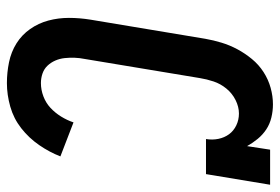

<svg xmlns="http://www.w3.org/2000/svg" viewBox="-144 -638 791 542"><g transform="rotate(90 251.0 -367.5)"><path d="M215 8Q185 8 156 2Q127 -4 103 -19Q79 -34 62.5 -57.5Q46 -81 38.5 -109Q31 -137 31 -167Q31 -197 36 -228L90 -552Q94 -575 101 -598Q108 -621 119.5 -642.5Q131 -664 147 -683.5Q163 -703 184 -716.5Q205 -730 228.5 -736.5Q252 -743 275 -743Q294 -743 312.5 -738.5Q331 -734 346 -724Q361 -714 372.5 -700Q384 -686 393 -670L403 -735H502L472 -554H373Q376 -572 372.5 -589Q369 -606 359.5 -619Q350 -632 334.5 -639.5Q319 -647 301 -647Q282 -647 263 -637.5Q244 -628 230.5 -611.5Q217 -595 210.5 -575.5Q204 -556 201 -537L147 -212Q144 -197 143.5 -183Q143 -169 144.5 -155Q146 -141 151.5 -128.5Q157 -116 166 -106.5Q175 -97 188 -92.5Q201 -88 215 -88Q234 -88 252.5 -95Q271 -102 285 -115Q299 -128 309.5 -145Q320 -162 326 -180L422 -143Q410 -112 390 -83Q370 -54 342.5 -32.5Q315 -11 281.5 -1.5Q248 8 215 8Z"/></g></svg>

Font: Iosevka Curly Slab
Style: Bold Italic
Weight: 700
Italic angle: -9°
Monospace: yes
Designer: Belleve Invis
Foundry: Belleve Invis
Version: Version 22.1.2; ttfautohint (v1.8.4)